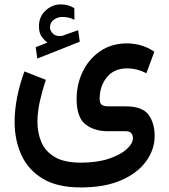

<svg xmlns="http://www.w3.org/2000/svg" viewBox="-20 -592 754 859"><path d="M191.9 -401.4Q175.3 -414.6 164.8 -430.7Q154.3 -446.8 154.3 -474.6Q154.3 -517.1 183.8 -544.7Q213.4 -572.3 251.5 -572.3Q270 -572.3 284.2 -568.1Q298.3 -564 312.5 -555.7L313 -503.4Q297.9 -511.2 284.4 -513.7Q271 -516.1 258.3 -516.1Q238.3 -516.1 220.9 -503.9Q203.6 -491.7 203.6 -468.3Q204.1 -454.1 217.5 -440.9Q231 -427.7 257.8 -431.6Q258.8 -431.6 260 -432.1Q261.2 -432.6 262.2 -433.1L329.6 -457L336.9 -405.3L147 -330.1L139.6 -380.9ZM341.8 246.6Q236.3 246.6 171.1 207.3Q106 168 75.7 101.3Q45.4 34.7 45.4 -46.4Q45.4 -100.6 56.9 -158.4Q68.4 -216.3 89.4 -272.5L185.1 -234.9Q169.4 -187.5 158.4 -139.2Q147.5 -90.8 147.5 -46.9Q147.5 2.9 165.3 44.4Q183.1 85.9 225.6 110.8Q268.1 135.7 341.8 135.7Q413.1 135.7 465.3 118.7Q517.6 101.6 546.1 75.9Q574.7 50.3 574.7 25.4Q574.7 13.7 567.9 4.4Q561 -4.9 543 -4.9H463.9Q401.4 -4.9 362.1 -35.9Q322.8 -66.9 322.8 -149.4Q322.8 -215.3 350.3 -272Q377.9 -328.6 428.7 -363.3Q479.5 -397.9 548.3 -397.9Q578.6 -397.9 610.1 -389.2Q641.6 -380.4 670.4 -360.4L634.8 -264.2Q612.3 -275.9 591.1 -281Q569.8 -286.1 548.8 -286.1Q490.7 -286.1 458.3 -246.6Q425.8 -207 425.8 -149.4Q425.8 -130.9 434.8 -123.5Q443.8 -116.2 464.8 -116.2H542.5Q616.7 -116.2 644.3 -78.9Q671.9 -41.5 671.9 16.1Q671.9 77.1 633.5 129.9Q595.2 182.6 521.7 214.6Q448.2 246.6 341.8 246.6Z"/></svg>

Font: Vazirmatn UI FD Medium
Style: Regular
Weight: 500
Designer: Saber Rastikerdar
Foundry: Saber Rastikerdar
Version: Version 33.003